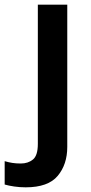

<svg xmlns="http://www.w3.org/2000/svg" viewBox="-81 -562 388 822"><path d="M29 240Q4 240 -20 236.5Q-44 233 -61 228V128Q-44 133 -28 135.5Q-12 138 8 138Q39 138 60 121Q81 104 81 54V-542H207V67Q207 142 166 191Q125 240 29 240Z"/></svg>

Font: Noto Sans Malayalam SemiBold
Style: Regular
Weight: 600
Designer: Jelle Bosma - Monotype Design Team
Foundry: Monotype Imaging Inc.
Version: Version 2.104; ttfautohint (v1.8.4.7-5d5b)